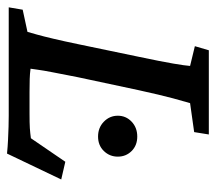

<svg xmlns="http://www.w3.org/2000/svg" viewBox="-54 -559 618 550"><g transform="rotate(90 255.0 -284.0)"><path d="M419.9 4.9Q400.4 2.9 380.9 2Q361.3 1 343.3 0.5Q325.2 0 311.5 0H1L7.8 -40L71.3 -53.7Q74.2 -63.5 79.1 -81.1Q84 -98.6 90.8 -127.4Q97.7 -156.2 106.4 -198.2L142.6 -372.1Q156.2 -436.5 162.1 -471.2Q168 -505.9 168.9 -519.5L112.3 -533.2L124 -573.2H365.2L358.4 -531.2L275.4 -519.5Q271.5 -506.8 261.7 -470.7Q252 -434.6 238.3 -372.1L201.2 -198.2Q192.4 -153.3 187 -125.5Q181.6 -97.7 179.7 -83Q177.7 -68.4 176.8 -62.5Q191.4 -60.5 206.5 -60.1Q221.7 -59.6 243.2 -59.6H304.7Q333 -59.6 347.2 -60.5Q361.3 -61.5 376 -63.5L443.4 -162.1L494.1 -150.4ZM371.1 -255.9Q345.7 -255.9 328.6 -272.5Q311.5 -289.1 311.5 -312.5Q311.5 -335.9 328.6 -352.1Q345.7 -368.2 371.1 -368.2Q396.5 -368.2 412.6 -352.1Q428.7 -335.9 428.7 -312.5Q428.7 -289.1 412.6 -272.5Q396.5 -255.9 371.1 -255.9Z"/></g></svg>

Font: Crimson Pro Medium
Style: Italic
Weight: 500
Italic angle: -12°
Designer: Jacques Le Bailly
Foundry: Baron von Fonthausen
Version: Version 1.003